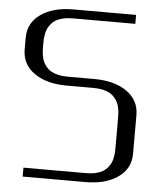

<svg xmlns="http://www.w3.org/2000/svg" viewBox="-55 -840 756 889"><g transform="rotate(5 323.0 -396.0)"><path d="M541.5 -791.5V-750H250Q225.1 -750 205.1 -745.1Q185.1 -740.2 172.4 -732.7Q159.7 -725.1 150.4 -713.4Q141.1 -701.7 136.2 -691.2Q131.3 -680.7 128.7 -666Q126 -651.4 125.5 -641.6Q125 -631.8 125 -618.7V-610.4Q125 -597.2 125.5 -587.4Q126 -577.6 128.7 -563Q131.3 -548.3 136.2 -537.8Q141.1 -527.3 150.4 -515.6Q159.7 -503.9 172.4 -496.3Q185.1 -488.8 205.1 -483.9Q225.1 -479 250 -479H375Q468.8 -479 526.1 -438.7Q583.5 -398.4 583.5 -329.1V-149.9Q583.5 -80.6 526.1 -40.3Q468.8 0 375 0H83.5V-41.5H375Q399.9 -41.5 419.9 -46.4Q439.9 -51.3 452.6 -58.8Q465.3 -66.4 474.6 -78.1Q483.9 -89.8 488.8 -100.3Q493.7 -110.8 496.3 -125.5Q499 -140.1 499.5 -149.9Q500 -159.7 500 -172.9V-306.2Q500 -319.3 499.5 -329.1Q499 -338.9 496.3 -353.5Q493.7 -368.2 488.8 -378.7Q483.9 -389.2 474.6 -400.9Q465.3 -412.6 452.6 -420.2Q439.9 -427.7 419.9 -432.6Q399.9 -437.5 375 -437.5H250Q156.2 -437.5 98.9 -477.8Q41.5 -518.1 41.5 -587.4V-641.6Q41.5 -710.9 98.9 -751.2Q156.2 -791.5 250 -791.5Z"/></g></svg>

Font: Gputeks
Style: Regular
Weight: 500
Version: Version 0.9